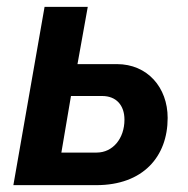

<svg xmlns="http://www.w3.org/2000/svg" viewBox="-20 -540 548 560"><path d="M19 0H261C397 0 469 -83 469 -196C469 -285 410 -353 321 -353H206L236 -520H110ZM159 -95 187 -260H278C319 -260 343 -233 343 -191C343 -136 309 -95 262 -95Z"/></svg>

Font: Fixel Text 20240404 SemiBold
Style: Italic
Weight: 600
Width: 4
Italic angle: -10°
Designer: AlfaBravo + MacPaw
Foundry: Kyrylo Tkachov, Marchela Mozhyna, Serhii Makarenko, Maria Weinstein, Zakhar Kryvoshyya
Version: Version 1.211;Glyphs 3.2 (3225)